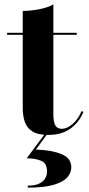

<svg xmlns="http://www.w3.org/2000/svg" viewBox="-20 -610 409 878"><path d="M195 174.5Q195 135.5 167.2 124.8Q139.5 114 102 114L188 -1.5H199.5L144 74Q215 76 260.5 94.5Q306 113 306 155Q306 180 287.8 201Q269.5 222 226 235Q182.5 248 107 248V239Q151.5 239 173.2 220.8Q195 202.5 195 174.5ZM361.5 -98.5Q343 -52 302.8 -22.5Q262.5 7 201.5 7Q153 7 127.8 -9.2Q102.5 -25.5 93.2 -53.2Q84 -81 84 -116V-451H12.5V-460H84V-560Q118 -560 158 -567.5Q198 -575 224 -590V-460H331V-451H224V-89.5Q224 -52 233 -36.5Q242 -21 262.5 -21Q286 -21 311.5 -42.5Q337 -64 353 -102Z"/></svg>

Font: Bodoni* 24pt
Style: Bold
Weight: 700
Version: Version 2.3